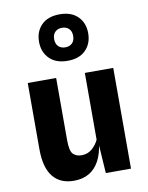

<svg xmlns="http://www.w3.org/2000/svg" viewBox="-96 -947 791 1025"><g transform="rotate(-10 300.0 -434.0)"><path d="M221 11Q147 11 107.5 -38.2Q68 -87.5 68 -187V-546H222V-209Q222 -149.5 239.2 -132.8Q256.5 -116 285 -116Q317.5 -116 341 -136Q364.5 -156 377.5 -184V-546H531.5V0H395L381.5 -206L387 -164.5Q380 -107.5 358.8 -68.2Q337.5 -29 303.2 -9Q269 11 221 11ZM299 -625.5Q235.5 -625.5 200.5 -660.8Q165.5 -696 165.5 -752Q165.5 -807.5 200.2 -842.5Q235 -877.5 299 -877.5Q362.5 -877.5 397.2 -842.5Q432 -807.5 432 -752Q432 -696 397.2 -660.8Q362.5 -625.5 299 -625.5ZM299 -698.5Q322 -698.5 336.2 -712.2Q350.5 -726 350.5 -752Q350.5 -777 336.2 -790.8Q322 -804.5 299 -804.5Q276 -804.5 261.8 -790.8Q247.5 -777 247.5 -752Q247.5 -726 261.8 -712.2Q276 -698.5 299 -698.5Z"/></g></svg>

Font: Spline Sans Mono
Style: Bold
Weight: 700
Designer: Eben Sorkin, Mirko Velimirovic
Foundry: Sorkin Type
Version: Version 1.004